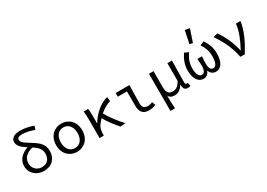

<svg xmlns="http://www.w3.org/2000/svg" viewBox="8 -1810 4185 3009"><g transform="rotate(-30 2100.0 -306.0)"><path d="M300 12C448 12 535 -81 535 -219C535 -336 459 -400 362 -460C264 -521 198 -557 198 -610C198 -637 223 -660 282 -660C337 -660 406 -649 504 -615L524 -680C430 -712 353 -724 283 -724C169 -724 117 -673 117 -615C117 -540 181 -491 261 -440C153 -404 65 -327 65 -209C65 -70 179 12 300 12ZM302 -56C220 -56 145 -116 145 -211C145 -307 212 -374 325 -399C396 -353 454 -301 454 -218C454 -121 402 -56 302 -56Z M900 12C1028 12 1136 -81 1136 -242C1136 -405 1028 -498 900 -498C772 -498 664 -405 664 -242C664 -81 772 12 900 12ZM900 -56C807 -56 749 -131 749 -242C749 -354 807 -430 900 -430C993 -430 1051 -354 1051 -242C1051 -131 993 -56 900 -56Z M1684 8 1777 0C1697 -87 1601 -207 1547 -309C1612 -365 1679 -402 1742 -420L1733 -498C1609 -467 1475 -360 1395 -221H1391V-373C1391 -416 1389 -460 1382 -486H1300C1309 -443 1310 -391 1310 -353V0H1387V-25C1387 -88 1400 -137 1424 -172C1446 -202 1469 -230 1492 -255C1544 -159 1625 -60 1684 8Z M2200 12C2253 12 2291 1 2325 -15L2304 -76C2273 -62 2243 -56 2218 -56C2156 -56 2124 -87 2124 -157C2124 -253 2128 -377 2130 -486H1881V-419H2047V-163C2047 -48 2092 12 2200 12Z M2484 187H2567C2561 107 2561 58 2560 -43C2586 0 2624 10 2668 10C2727 10 2782 -23 2822 -92H2824C2828 -14 2853 12 2904 12C2924 12 2940 9 2951 4L2940 -58C2931 -56 2927 -56 2922 -56C2906 -56 2894 -66 2894 -92C2894 -208 2897 -355 2900 -486H2817V-164C2766 -75 2719 -59 2669 -59C2597 -59 2566 -106 2566 -195V-486H2484Z M3190 12C3236 12 3275 -13 3297 -69H3301C3323 -13 3365 12 3412 12C3504 12 3566 -69 3566 -232C3566 -345 3530 -421 3479 -498L3406 -467C3460 -385 3482 -326 3482 -227C3482 -111 3450 -56 3402 -56C3364 -56 3334 -85 3334 -178C3334 -218 3336 -256 3341 -308H3256C3261 -256 3264 -218 3264 -178C3264 -88 3233 -56 3195 -56C3148 -56 3114 -113 3114 -214C3114 -316 3142 -384 3197 -465L3125 -498C3074 -422 3034 -332 3034 -229C3034 -68 3102 12 3190 12ZM3322 -559 3397 -784 3312 -799 3265 -569Z M3857 0H3938C4044 -173 4114 -317 4140 -486H4057C4046 -355 3980 -210 3913 -85H3909C3882 -228 3804 -393 3729 -498L3647 -477C3736 -353 3821 -191 3857 0Z"/></g></svg>

Font: Hasklig
Style: Regular
Weight: 400
Monospace: yes
Designer: Paul D. Hunt, Teo Tuominen
Foundry: Adobe Systems Incorporated
Version: Version 2.030;PS 1.0;hotconv 16.6.51;makeotf.lib2.5.65220